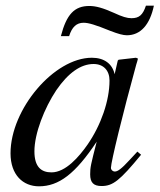

<svg xmlns="http://www.w3.org/2000/svg" viewBox="-20 -644 561 675"><path d="M463 -111 436 -82C406 -49 393 -41 384 -41C376 -41 370 -47 370 -54C370 -74 412 -246 459 -417C462 -427 463 -429 465 -438L458 -441L397 -434L394 -431L383 -383C375 -420 346 -441 303 -441C170 -441 17 -260 17 -105C17 -29 61 11 117 11C187 11 245 -33 320 -146C299 -64 297 -56 297 -31C297 -2 309 10 337 10C377 10 401 -9 476 -100ZM365 -361C365 -290 335 -204 288 -136C258 -93 211 -38 161 -38C125 -38 101 -57 101 -112C101 -175 136 -264 178 -327C220 -388 264 -419 309 -419C344 -419 365 -396 365 -361ZM493 -624C482 -591 469 -580 442 -580C427 -580 410 -585 380 -599C342 -616 317 -623 294 -623C242 -623 214 -594 194 -517H223C233 -549 249 -564 274 -564C291 -564 315 -557 369 -535C395 -525 413 -520 426 -520C474 -520 507 -557 521 -624Z"/></svg>

Font: XITS
Style: Italic
Weight: 400
Italic angle: -16.33°
Designer: MicroPress Inc., with final additions and corrections provided by Coen Hoffman, Elsevier (retired)
Version: Version 1.107